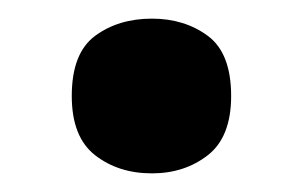

<svg xmlns="http://www.w3.org/2000/svg" viewBox="-20 -455 325 206"><path d="M57 -352Q57 -398 82 -416.5Q107 -435 143 -435Q178 -435 203 -416.5Q228 -398 228 -352Q228 -308 203 -288.5Q178 -269 143 -269Q107 -269 82 -288.5Q57 -308 57 -352Z"/></svg>

Font: Noto Sans
Style: Bold
Weight: 700
Designer: Monotype Design Team
Foundry: Monotype Imaging Inc.
Version: Version 2.000;GOOG;noto-source:20170915:90ef993387c0; ttfaut